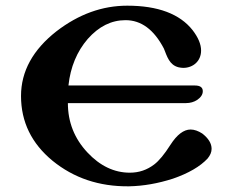

<svg xmlns="http://www.w3.org/2000/svg" viewBox="-20 -647 819 676"><path d="M711 -89C720 -100 725 -111 725 -123C725 -142 714 -160 692 -177C678 -186 664 -191 651 -191C627 -191 603 -173 580 -137C559 -104 540 -81 523 -68C498 -49 470 -39 437 -39C382 -39 332 -63 288 -110C242 -159 219 -217 219 -284H635C650 -284 663 -288 674 -295C687 -304 694 -314 694 -326C694 -339 685 -346 666 -346H221C228 -411 251 -466 289 -510C328 -554 372 -576 422 -576C477 -576 522 -543 557 -476C568 -449 576 -418 609 -410C614 -409 620 -408 625 -408C660 -408 688 -432 688 -469C688 -491 678 -515 658 -541C613 -598 536 -627 428 -627C340 -627 257 -597 179 -537C96 -472 54 -396 54 -309C54 -218 91 -142 165 -81C240 -20 329 10 434 9C485 8 536 -1 589 -18C644 -37 685 -61 711 -89Z"/></svg>

Font: GFS Jackson
Style: Regular
Weight: 400
Designer: George Matthiopoulos
Foundry: George Matthiopoulos
Version: Version 1.0